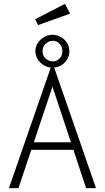

<svg xmlns="http://www.w3.org/2000/svg" viewBox="-20 -968 540 988"><path d="M367 -197H125L135 -236H355ZM250 -522 75 0H26L246 -634H254L474 0H423ZM250 -620Q226 -620 206 -632Q186 -644 174 -663Q162 -682 162 -705Q162 -728 174.5 -747Q187 -766 207 -777.5Q227 -789 250 -789Q274 -789 293.5 -777.5Q313 -766 325 -747Q337 -728 337 -703Q337 -682 325.5 -662.5Q314 -643 294.5 -631.5Q275 -620 250 -620ZM251 -652Q272 -652 286.5 -667Q301 -682 301 -704Q301 -728 286.5 -743Q272 -758 251 -758Q231 -758 215 -743Q199 -728 199 -704Q199 -682 215 -667Q231 -652 251 -652ZM176 -839 161 -869 314 -948 341 -898Z"/></svg>

Font: Inconsolata Light
Style: Regular
Weight: 300
Designer: Raph Levien, Cyreal, Brenton Simpson
Foundry: Raph Levien, Cyreal, Google
Version: Version 3.001